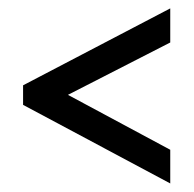

<svg xmlns="http://www.w3.org/2000/svg" viewBox="-20 -508 455 451"><path d="M34.2 -261.7V-307.6L379.9 -488.3V-408.2L139.6 -285.2L379.9 -156.2V-77.1Z"/></svg>

Font: Post No Bills Colombo SemiBold
Style: Regular
Weight: 600
Designer: Kosala Senevirathne, Siva Puranthara, Lasantha Premarathna, Tharique Azeez
Foundry: Mooniak
Version: Version 1.220 ; ttfautohint (v1.6)